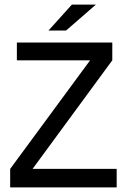

<svg xmlns="http://www.w3.org/2000/svg" viewBox="-20 -811 548 831"><path d="M485 0H24V-80L370 -550H53V-627H466V-550L121 -80H485ZM395 -791 266 -679H190L291 -791Z"/></svg>

Font: Blinker
Style: Regular
Weight: 400
Designer: Juergen Huber
Foundry: supertype
Version: 1.017